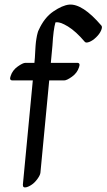

<svg xmlns="http://www.w3.org/2000/svg" viewBox="-20 -773 461 831"><path d="M347 -592Q309 -637 274 -658.5Q239 -680 220 -676Q211 -646 207 -576L200 -501Q257 -501 314 -501Q329 -501 322 -482Q314 -457 291.5 -441Q269 -425 258 -425Q225 -425 193 -425L155 -26Q154 -15 142 1.5Q130 18 117 26.5Q104 35 96 37Q78 42 79 26L122 -425Q78 -425 34 -425Q19 -425 26 -444Q34 -469 56.5 -485Q79 -501 90 -501H129L131 -524Q131 -527 132 -542Q133 -557 133 -560Q133 -563 134 -575.5Q135 -588 135.5 -591.5Q136 -595 137.5 -605Q139 -615 140 -619Q141 -623 143 -631Q145 -639 148 -644Q172 -697 211 -723.5Q250 -750 279 -753Q337 -758 419 -662Q424 -656 417.5 -641Q411 -626 396 -611.5Q381 -597 366.5 -591.5Q352 -586 347 -592Z"/></svg>

Font: Kavivanar
Style: Regular
Weight: 400
Designer: Tharique Azeez
Foundry: Tharique Azeez
Version: Version 1.88